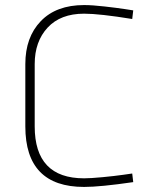

<svg xmlns="http://www.w3.org/2000/svg" viewBox="-20 -729 591 758"><path d="M502 -44 506 -10Q376 9 312 9Q80 9 80 -230V-476Q80 -582 141 -645.5Q202 -709 312 -709Q344 -709 392.5 -703.5Q441 -698 474 -693L506 -688L502 -654Q373 -675 312 -675Q219 -675 168 -620Q117 -565 117 -476V-230Q117 -25 312 -25Q337 -25 384.5 -29.5Q432 -34 467 -39Z"/></svg>

Font: TypoPRO Titillium Title
Style: Regular
Weight: 250
Designer: Campivisivi
Foundry: Accademia di Belle Arti di Urbino and students of MA course of Visual design
Version: 1.000